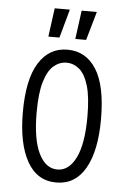

<svg xmlns="http://www.w3.org/2000/svg" viewBox="-52 -745 527 795"><g transform="rotate(5 211.5 -347.0)"><path d="M212 12Q132 12 90.5 -62Q49 -136 49 -266Q49 -403 92 -471.5Q135 -540 211 -540Q288 -540 331 -472Q374 -404 374 -265Q374 -134 332.5 -61Q291 12 212 12ZM212 -42Q260 -42 288.5 -100Q317 -158 317 -271Q317 -352 303 -399Q289 -446 265 -466Q241 -486 212 -486Q183 -486 159 -466Q135 -446 120.5 -399Q106 -352 106 -270Q106 -158 134.5 -100Q163 -42 212 -42ZM173 -587H127L143 -706H206ZM284 -587H239L255 -706H318Z"/></g></svg>

Font: Bricolage Grotesque 12pt Condensed ExtraLight
Style: Regular
Weight: 200
Width: 3
Designer: Mathieu Triay
Foundry: Atelier Triay
Version: Version 1.001; ttfautohint (v1.8.4.7-5d5b);gftools[0.9.33.de